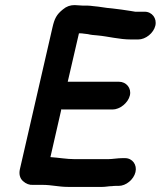

<svg xmlns="http://www.w3.org/2000/svg" viewBox="-20 -699 631 754"><path d="M548 -653H511C506 -654 500 -655 493 -656C473 -659 441 -664 420 -666L400 -668C388 -669 377 -672 365 -673L346 -675C338 -676 330 -677 323 -677H305C294 -677 284 -679 273 -679C256 -679 241 -674 227 -662C202 -642 194 -626 186 -591L58 -34C54 -15 58 1 70 12C82 23 96 28 109 27H147C183 27 210 35 247 35H382C396 35 406 32 420 32C425 31 431 31 436 31H446C475 31 505 6 512 -23C519 -52 500 -78 471 -78H461C442 -78 421 -74 404 -74H274C241 -74 210 -80 178 -82L221 -270C224 -269 226 -269 229 -269H422C451 -269 483 -295 490 -324C497 -353 476 -378 447 -378H246L290 -568H298C300 -568 303 -568 308 -567L325 -565C337 -562 348 -561 362 -560C406 -556 448 -544 494 -544H523C552 -544 583 -569 590 -598C597 -627 577 -653 548 -653Z"/></svg>

Font: Electronic
Style: ExHvIt
Weight: 900
Version: Version 1.011